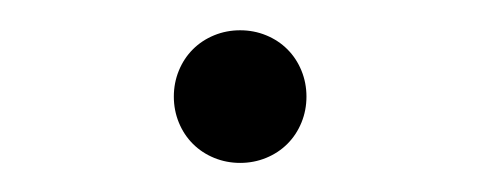

<svg xmlns="http://www.w3.org/2000/svg" viewBox="-20 -373 325 130"><path d="M97.7 -307.6Q97.7 -316.9 101.1 -325.2Q104.5 -333.5 110.6 -339.6Q116.7 -345.7 125 -349.1Q133.3 -352.5 142.6 -352.5Q151.9 -352.5 160.2 -349.1Q168.5 -345.7 174.6 -339.6Q180.7 -333.5 184.1 -325.2Q187.5 -316.9 187.5 -307.6Q187.5 -298.3 184.1 -290Q180.7 -281.7 174.6 -275.6Q168.5 -269.5 160.2 -266.1Q151.9 -262.7 142.6 -262.7Q133.3 -262.7 125 -266.1Q116.7 -269.5 110.6 -275.6Q104.5 -281.7 101.1 -290Q97.7 -298.3 97.7 -307.6Z"/></svg>

Font: Montez
Style: Regular
Weight: 400
Designer: Astigmatic (AOETI)
Foundry: Astigmatic (AOETI)
Version: Version 1.001